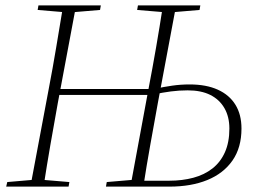

<svg xmlns="http://www.w3.org/2000/svg" viewBox="-20 -694 956 714"><path d="M497 0 501 -22H610Q658 -22 699 -33Q740 -44 770 -67.5Q800 -91 816.5 -128Q833 -165 833 -216Q833 -260 814.5 -292Q796 -324 762 -341Q728 -358 678 -358Q646 -358 615.5 -354Q585 -350 552 -343L557 -364Q589 -371 620.5 -375.5Q652 -380 685 -380Q747 -380 790 -360.5Q833 -341 855.5 -304.5Q878 -268 878 -216Q878 -145 844.5 -97Q811 -49 751 -24.5Q691 0 610 0ZM3 0 7 -17 112 -26H130L238 -17L235 0ZM93 0 161 -362Q176 -440 189 -518Q202 -596 215 -674H263L195 -311Q181 -234 167.5 -156Q154 -78 142 0ZM120 -657 123 -674H355L352 -657L245 -648H227ZM465 0 532 -362Q547 -440 560.5 -518Q574 -596 586 -674H635L567 -311Q553 -234 539 -156Q525 -78 513 0ZM490 -657 493 -674H725L722 -657L616 -648H598ZM374 0 377 -17 483 -26H502L498 0ZM175 -341 180 -363H557L553 -341Z"/></svg>

Font: Source Serif 4 48pt Light
Style: Italic
Weight: 300
Italic angle: -12°
Designer: Frank Grießhammer
Foundry: Adobe Systems Incorporated
Version: Version 4.004;hotconv 1.0.116;makeotfexe 2.5.65601